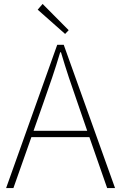

<svg xmlns="http://www.w3.org/2000/svg" viewBox="-20 -953 614 973"><path d="M328 -800 196 -933 171 -904 310 -781ZM150 -290 201 -435C232 -523 258 -597 285 -688H289C316 -597 341 -523 372 -435L422 -290ZM523 0H563L303 -726H270L11 0H48L139 -258H433Z"/></svg>

Font: Source Han Sans CN ExtraLight
Style: Regular
Weight: 250
Designer: Ryoko NISHIZUKA (kana & ideographs); Paul D. Hunt (Latin, Greek & Cyrillic); Wenlong ZHANG (bopomofo); Sandoll Communica
Foundry: Adobe Systems Incorporated
Version: Version 1.004;PS 1.004;hotconv 16.6.51;makeotf.lib2.5.65220